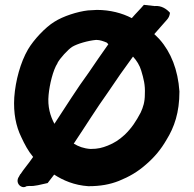

<svg xmlns="http://www.w3.org/2000/svg" viewBox="-20 -769 802 794"><path d="M39 -366C35 -301 46 -247 68 -202C82 -172 96 -145 117 -120C98 -92 76 -67 65 -49H64L57 -36L56 -35C48 -19 55 -3 69 3C74 5 81 7 90 1L101 0C124 2 148 -6 177 -12L204 -47C241 -23 287 -3 345 1H346C395 1 434 -6 472 -21C514 -38 549 -58 584 -89C620 -120 646 -152 668 -190C701 -243 722 -304 722 -390V-391C716 -480 687 -553 640 -606C633 -614 625 -621 618 -628C630 -642 643 -656 655 -670L670 -687C677 -695 681 -702 683 -716C670 -731 648 -747 619 -744L575 -749C559 -730 543 -715 525 -694C485 -715 435 -728 381 -728H380C370 -727 357 -727 344 -726C300 -721 241 -702 205 -679C167 -656 119 -604 96 -565C65 -512 44 -436 39 -366ZM181 -377C185 -419 199 -479 218 -508V-509C228 -528 261 -564 278 -575C299 -588 344 -601 378 -604C394 -604 409 -598 421 -593C421 -593 423 -592 428 -586C401 -548 374 -509 347 -469C297 -401 252 -328 205 -257C188 -289 176 -328 181 -377ZM285 -175C332 -245 379 -321 427 -388C461 -439 494 -486 530 -535C545 -519 558 -498 564 -477C574 -444 581 -417 579 -380V-379C579 -347 572 -326 562 -304C543 -268 525 -240 496 -212C472 -190 453 -178 426 -167C403 -158 386 -153 354 -153C326 -155 305 -163 285 -175Z"/></svg>

Font: Hussar Pisanka
Style: Bd
Weight: 700
Designer: Robert Jablonski
Foundry: Cannot Into Space Fonts
Version: Version 1.070